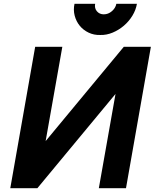

<svg xmlns="http://www.w3.org/2000/svg" viewBox="-20 -998 820 1018"><path d="M706 -978Q700.5 -945 682 -914.8Q663.5 -884.5 636.5 -861.5Q609.5 -838.5 577 -825Q544.5 -811.5 511.5 -812.5Q478 -811.5 449.8 -825Q421.5 -838.5 402.8 -861.5Q384 -884.5 376 -914.8Q368 -945 375 -978H484.5Q480 -955 493.5 -938.5Q507.5 -922 530 -922Q554 -922 573 -938.5Q592.5 -955 597 -978ZM780 -750 648 0H504L592.5 -500L178 0H34.5L166.5 -750H310.5L222 -250L636.5 -750Z"/></svg>

Font: Russisch Sans ExtraBold
Style: Italic
Weight: 800
Width: 4
Italic angle: -10°
Designer: Michael Sharanda (font) & Cristiano Sobral (main changes)
Foundry: Michael Sharanda
Version: Version 2.00;September 8, 2020;FontCreator 13.0.0.2681 64-bi